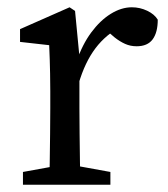

<svg xmlns="http://www.w3.org/2000/svg" viewBox="-20 -507 460 527"><path d="M115 0Q116 -23 116.5 -60.5Q117 -98 117.5 -138.5Q118 -179 118 -210V-257Q118 -285 117.5 -305.5Q117 -326 116.5 -344.5Q116 -363 115 -383L35 -392V-427L171 -487L186 -477L198 -352V-210Q198 -179 198.5 -138.5Q199 -98 199.5 -60.5Q200 -23 201 0ZM43 0V-35L153 -55H173L283 -35V0ZM158 -278V-345H215L190 -338Q206 -385 230.5 -418Q255 -451 284 -469Q313 -487 342 -487Q364 -487 384 -477.5Q404 -468 413 -453Q413 -418 399 -399Q385 -380 355 -380Q338 -380 323.5 -386.5Q309 -393 295 -404L268 -427L317 -437Q271 -413 242 -374.5Q213 -336 196 -278Z"/></svg>

Font: Adobe Variable Font Prototype
Style: Regular
Weight: 389
Designer: Frank Grießhammer
Foundry: Adobe
Version: Version 1.004;hotconv 1.0.113;makeotfexe 2.5.65598